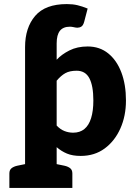

<svg xmlns="http://www.w3.org/2000/svg" viewBox="-20 -757 657 942"><path d="M103 165V-519H199Q229 -519 237 -493L258 -464Q282 -490 320.5 -509.5Q359 -529 410 -529Q469 -529 511 -495Q553 -461 575.5 -401.5Q598 -342 598 -264Q598 -188 570.5 -126.5Q543 -65 493.5 -28.5Q444 8 376 8Q336 8 308.5 -3.5Q281 -15 258 -35V165ZM339 -106Q372 -106 394 -124Q416 -142 427 -177.5Q438 -213 438 -264Q438 -336 418.5 -373Q399 -410 356 -410Q322 -410 300.5 -398Q279 -386 258 -361V-141Q276 -122 296.5 -114Q317 -106 339 -106ZM26 165V94Q26 77 36.5 68.5Q47 60 65 56L109 47L123 165ZM238 165 252 47 296 56Q314 60 324.5 68.5Q335 77 335 94V165ZM258 -464 103 -494V-526Q103 -621 152.5 -679Q202 -737 308 -737Q337 -737 360 -731.5Q383 -726 410 -715L393 -650Q388 -632 379 -626.5Q370 -621 359 -621Q355 -621 350 -622Q345 -623 340 -624Q336 -625 331.5 -625.5Q327 -626 323 -626Q290 -626 274 -606Q258 -586 258 -544Z"/></svg>

Font: Aleo Black
Style: Regular
Weight: 900
Designer: Alessio Laiso
Foundry: Alessio Laiso
Version: Version 2.001;gftools[0.9.29]